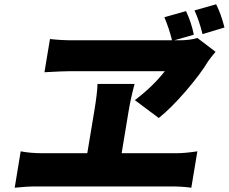

<svg xmlns="http://www.w3.org/2000/svg" viewBox="-20 -850 1073 901"><path d="M49 30.9 77.1 -139.9Q122.5 -131 177.6 -131H389.6L422.2 -327.1Q436.8 -414.1 437.5 -456H611.5Q593.8 -390.3 583.1 -326L550.8 -131H808.6Q848 -131 906.2 -139.9L877.8 30.9Q835.6 24.9 783 24.9H152Q102.6 24.9 49 30.9ZM309.3 -516Q291.9 -516 261.7 -514.7Q231.5 -513.5 210.2 -512.1L188.6 -511L214.5 -666.9Q266 -660.9 321.4 -660.9H787.3Q775.2 -711.6 751.4 -769.2L853 -797.9Q878.2 -744 889.6 -687.1L797.6 -660.9H820.3Q872.2 -660.9 906.2 -671.9L991.5 -606.9Q967.3 -578.1 957 -562.9Q920.8 -502.5 851.6 -422.2Q782.3 -342 725.1 -296.2L612.9 -380Q697.8 -444.6 753.6 -516ZM892.8 -801.1 994.3 -829.9Q1017.4 -784.4 1033.4 -720.9L930.4 -690Q914.8 -753.2 892.8 -801.1Z"/></svg>

Font: Karasuma Gothic
Style: Italic
Weight: 900
Italic angle: -9.39999°
Designer: Rasmus Andersson / Ryoko Nishizuka
Foundry: Genbu
Version: Version 1.00